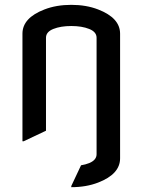

<svg xmlns="http://www.w3.org/2000/svg" viewBox="-20 -567 592 797"><path d="M73.2 19.5V-427.2Q73.2 -492.7 164.6 -527.8Q213.9 -546.9 275.9 -546.9Q337.9 -546.9 387.2 -527.8Q478.5 -492.7 478.5 -427.2V90.3Q478.5 155.8 387.2 190.9Q337.9 210 275.9 210V205.1L316.4 119.1Q335 116.2 350.6 109.9Q380.9 97.2 380.9 73.2V-410.2Q380.9 -434.6 350.3 -446.8Q319.8 -459 275.9 -459Q231.9 -459 201.4 -446.8Q170.9 -434.6 170.9 -410.2V-24.4L78.1 19.5Z"/></svg>

Font: Nova Flat
Style: Book
Weight: 400
Version: Version 2.000